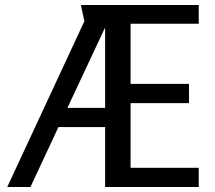

<svg xmlns="http://www.w3.org/2000/svg" viewBox="-20 -749 861 769"><path d="M401 -240H214L102 0H9L318 -664L304 -729H776V-654H503V-413H737V-336H503V-77H776V0H401ZM250 -317H401V-639Z"/></svg>

Font: Rosario Light Medium
Style: Regular
Weight: 500
Version: Version 1.101; ttfautohint (v1.8.1.43-b0c9)